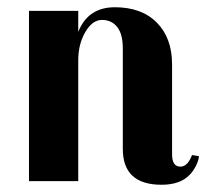

<svg xmlns="http://www.w3.org/2000/svg" viewBox="-20 -500 574 530"><path d="M478 -40Q498 -40 510 -72L529 -69Q529 -59 521.5 -43.5Q514 -28 504 -18Q478 10 426 10Q319 10 319 -89V-366Q319 -406 303.5 -425.5Q288 -445 261.5 -445Q235 -445 215.5 -411.5Q196 -378 196 -334V0H60V-470H196V-412Q223 -480 297 -480Q371 -480 413 -437.5Q455 -395 455 -322V-74Q455 -40 478 -40Z"/></svg>

Font: Trochut
Style: Bold
Weight: 700
Designer: Andreu Balius
Foundry: Andreu Balius
Version: Version 1.001